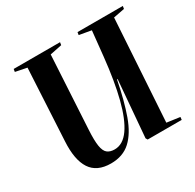

<svg xmlns="http://www.w3.org/2000/svg" viewBox="-160 -905 1111 1094"><g transform="rotate(-30 395.0 -358.0)"><path d="M659 -30 745 -18 743 0H519L512 -12L543 -384H539Q514 -256 482 -167Q450 -78 400 -32Q350 14 271 14Q179 14 139 -47Q99 -108 106 -227L131 -697L56 -712L59 -730H364L361 -712L283 -696L256 -216Q252 -147 258 -110Q264 -73 281.5 -59Q299 -45 329 -45Q384 -45 425 -103.5Q466 -162 494 -271.5Q522 -381 538 -534L555 -698L476 -712L479 -730H777L774 -712L701 -698Z"/></g></svg>

Font: Literata 72pt
Style: Bold Italic
Weight: 700
Italic angle: -2°
Designer: Latin by Veronika Burian and Jose Scaglione. Greek by Irene Vlachou. Cyrillic by Vera Evstafieva
Foundry: TypeTogether
Version: Version 3.002